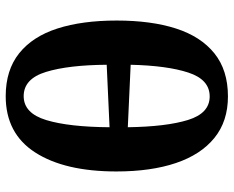

<svg xmlns="http://www.w3.org/2000/svg" viewBox="-93 -716 819 673"><g transform="rotate(90 316.5 -379.5)"><path d="M317 10Q226 10 167 -37Q108 -84 80 -171Q52 -258 52 -379Q52 -500 80 -587Q108 -674 167 -721.5Q226 -769 318 -769Q405 -769 463.5 -721.5Q522 -674 551.5 -586.5Q581 -499 581 -378Q581 -197 514.5 -93.5Q448 10 317 10ZM426 -418Q424 -553 400.5 -629Q377 -705 318 -705Q259 -705 234.5 -630.5Q210 -556 207 -428ZM317 -53Q377 -53 401 -132.5Q425 -212 426 -354L207 -344Q208 -210 232 -131.5Q256 -53 317 -53Z"/></g></svg>

Font: NotoSerif-Bold
Style: Regular
Weight: 700
Designer: Monotype Design Team
Foundry: Monotype Imaging Inc.
Version: Version 2.007; ttfautohint (v1.8) -l 8 -r 50 -G 200 -x 14 -D